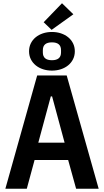

<svg xmlns="http://www.w3.org/2000/svg" viewBox="-20 -1163 640 1183"><path d="M449 0 400 -177H193L145 0H13L209 -698H391L588 0ZM301 -569H293L216 -284H378ZM298 -979 249 -1026 362 -1143 432 -1075ZM300 -728Q270 -728 244.5 -736.5Q219 -745 200 -760.5Q181 -776 170 -798Q159 -820 159 -847Q159 -874 170 -896Q181 -918 200 -933.5Q219 -949 244.5 -957.5Q270 -966 300 -966Q330 -966 355.5 -957.5Q381 -949 400 -933.5Q419 -918 430 -896Q441 -874 441 -847Q441 -820 430 -798Q419 -776 400 -760.5Q381 -745 355.5 -736.5Q330 -728 300 -728ZM300 -792Q356 -792 356 -840V-854Q356 -902 300 -902Q244 -902 244 -854V-840Q244 -792 300 -792Z"/></svg>

Font: IBM Plex Mono SmBld
Style: Regular
Weight: 600
Monospace: yes
Designer: Mike Abbink, Paul van der Laan, Pieter van Rosmalen
Foundry: Bold Monday
Version: Version 2.3